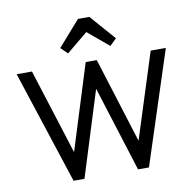

<svg xmlns="http://www.w3.org/2000/svg" viewBox="-99 -1060 1179 1161"><g transform="rotate(-10 490.5 -479.5)"><path d="M360 -764 491 -872 620 -764 661 -804 525 -959H455L319 -804ZM259 0H326L490 -524L655 0H722L948 -694H855L688 -170L524 -694H456L292 -170L126 -694H32Z"/></g></svg>

Font: Outfit
Style: Regular
Weight: 400
Designer: Rodrigo Fuenzalida
Foundry: fragTYPE
Version: Version 1.100;gftools[0.9.27]